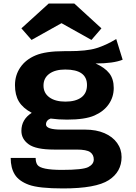

<svg xmlns="http://www.w3.org/2000/svg" viewBox="-20 -835 762 1077"><path d="M40 51H180Q180 76 190 90Q210 118 327.5 118Q445 118 475.5 102Q506 86 506 59.5Q506 33 486 18.5Q466 4 409 4H283Q182 4 141 -25.5Q100 -55 100 -101Q100 -165 158 -202Q108 -229 86 -265.5Q64 -302 64 -357.5Q64 -413 94 -457Q124 -501 180 -524.5Q236 -548 340 -548Q352 -548 364 -548Q466 -548 520 -564.5Q574 -581 632 -616L668 -500Q616 -479 516 -479Q568 -456 593 -424Q618 -392 618 -341.5Q618 -291 590 -250.5Q562 -210 509.5 -187Q457 -164 356 -164Q307 -164 264 -170Q252 -166 245 -157.5Q238 -149 238 -137Q238 -108 325 -108H457Q520 -108 566 -88Q612 -68 637 -33Q662 2 662 46Q662 129 590 175.5Q518 222 334 222Q198 222 142 201.5Q86 181 63 144Q40 107 40 51ZM468 -358Q468 -445 346 -445Q289 -445 256.5 -421Q224 -397 224 -355Q224 -313 257 -289Q290 -265 347 -265Q404 -265 436 -288.5Q468 -312 468 -358ZM100 -676 253 -815H397L549 -676L493 -611L325 -705L157 -611Z"/></svg>

Font: Fix15 Mono
Style: Bold
Weight: 700
Designer: Carrois Corporate & Edenspiekermann AG
Foundry: Carrois Corporate GbR & Edenspiekermann AG
Version: Version 3.206